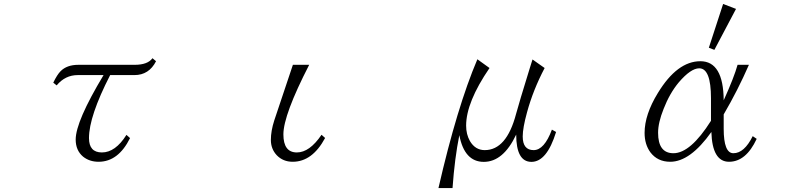

<svg xmlns="http://www.w3.org/2000/svg" viewBox="-20 -850 4040 966"><path d="M248 -434.1Q267.6 -474.6 285.2 -492.2Q316.9 -523.9 374 -523.9H657.2Q723.1 -523.9 747.1 -557.1L765.1 -542Q729.5 -472.2 656.2 -472.2H534.2Q427.7 -264.6 427.7 -155.3Q427.7 -83 492.7 -83Q560.5 -83 616.2 -171.4L634.3 -155.3Q575.2 -36.1 476.1 -36.1Q430.2 -36.1 397.9 -62Q360.8 -93.3 360.8 -147.9Q360.8 -238.8 501 -472.2H371.1Q308.1 -472.2 265.1 -420.4Z M1453.6 -523.9H1535.6Q1405.8 -271.5 1405.8 -173.8Q1405.8 -83 1473.6 -83Q1537.6 -83 1597.7 -171.9L1615.7 -155.8Q1551.3 -36.1 1452.6 -36.1Q1404.3 -36.1 1372.6 -68.8Q1342.8 -100.6 1342.8 -146Q1342.8 -191.4 1359.9 -244.1Z M2186 96.2Q2279.3 -311 2381.8 -551.8L2442.9 -507.8Q2325.2 -335.9 2325.2 -217.8Q2325.2 -174.3 2344.2 -140.6Q2371.1 -94.7 2418.9 -94.7Q2528.3 -94.7 2576.2 -275.9Q2590.8 -330.6 2646 -508.8L2659.2 -550.8L2720.2 -507.8Q2662.1 -397 2631.8 -285.6Q2609.9 -206.1 2609.9 -163.6Q2609.9 -94.7 2665 -94.7Q2718.3 -94.7 2756.8 -197.8L2777.8 -186Q2731.4 -35.6 2653.8 -35.6Q2577.1 -35.6 2577.1 -172.9Q2512.2 -35.6 2414.1 -35.6Q2316.4 -35.6 2291 -169.9Q2267.6 -54.7 2256.8 96.2Z M3787.1 -151.4Q3733.4 -36.1 3647.9 -36.1Q3563.5 -36.1 3559.1 -186Q3452.6 -36.1 3352.1 -36.1Q3288.1 -36.1 3252 -84Q3223.1 -124 3223.1 -181.2Q3223.1 -273.4 3290 -382.3Q3387.2 -542 3503.9 -542Q3619.6 -542 3621.1 -345.2Q3673.8 -461.9 3690.9 -523.9H3748Q3691.9 -395.5 3621.1 -274.4V-202.1Q3621.1 -79.1 3669.9 -79.1Q3724.6 -79.1 3767.1 -165ZM3557.1 -242.2V-356Q3557.1 -506.3 3498 -506.3Q3455.6 -506.3 3395 -435.5Q3349.1 -380.4 3318.8 -302.2Q3291 -232.9 3291 -182.1Q3291 -79.1 3368.2 -79.1Q3454.1 -79.1 3557.1 -242.2ZM3618.2 -830.1 3683.1 -805.2 3574.2 -599.1 3546.4 -609.9Z"/></svg>

Font: I.Ming
Style: Regular
Weight: 400
Designer: Ichiten Fonts Project
Version: Version 6.11; Dec 27, 2019